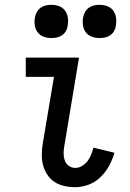

<svg xmlns="http://www.w3.org/2000/svg" viewBox="-20 -769 540 797"><path d="M293 8Q269 8 246.5 3Q224 -2 206 -14Q188 -26 176 -44.5Q164 -63 158.5 -84.5Q153 -106 153.5 -129.5Q154 -153 158 -176L204 -450H87V-530H308L247 -163Q244 -148 244 -132.5Q244 -117 248.5 -103.5Q253 -90 265 -81Q277 -72 293 -72Q307 -72 320.5 -80Q334 -88 343.5 -100.5Q353 -113 358.5 -127.5Q364 -142 368 -156L455 -135Q447 -107 433 -81Q419 -55 397.5 -34Q376 -13 348 -2.5Q320 8 293 8ZM393 -611Q377 -611 361.5 -616.5Q346 -622 336.5 -634.5Q327 -647 324.5 -663.5Q322 -680 325 -697Q327 -708 333 -719Q339 -730 349 -737Q359 -744 370.5 -746.5Q382 -749 393 -749Q410 -749 425 -743.5Q440 -738 449.5 -725.5Q459 -713 461.5 -696.5Q464 -680 461 -663Q460 -652 454 -641Q448 -630 438 -623Q428 -616 416.5 -613.5Q405 -611 393 -611ZM193 -611Q177 -611 161.5 -616.5Q146 -622 136.5 -634.5Q127 -647 124.5 -663.5Q122 -680 125 -697Q127 -708 133 -719Q139 -730 149 -737Q159 -744 170.5 -746.5Q182 -749 193 -749Q210 -749 225 -743.5Q240 -738 249.5 -725.5Q259 -713 261.5 -696.5Q264 -680 261 -663Q260 -652 254 -641Q248 -630 238 -623Q228 -616 216.5 -613.5Q205 -611 193 -611Z"/></svg>

Font: Iosevka Slab Medium
Style: Italic
Weight: 500
Italic angle: -9°
Monospace: yes
Designer: Belleve Invis
Foundry: Belleve Invis
Version: Version 11.1.0; ttfautohint (v1.8.3)